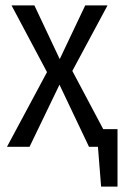

<svg xmlns="http://www.w3.org/2000/svg" viewBox="-20 -546 457 714"><path d="M363.8 -65.9H417V147.9H356L344.2 0H311L201.2 -231L89.8 0H5.9L154.8 -277.8L22.9 -525.9H107.9L202.1 -326.2L296.9 -525.9H379.9L249 -282.2Z"/></svg>

Font: Fira Sans Compressed Book
Style: Regular
Weight: 350
Width: 1
Designer: Carrois Corporate & Edenspiekermann AG
Foundry: Carrois Corporate GbR & Edenspiekermann AG
Version: Version 4.203;PS 004.203;hotconv 1.0.88;makeotf.lib2.5.64775